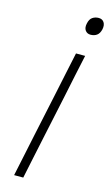

<svg xmlns="http://www.w3.org/2000/svg" viewBox="-139 -977 588 1025"><g transform="rotate(15 154.5 -464.0)"><path d="M53 0Q65.5 -60.5 77.5 -116Q89.5 -171.5 103 -237.5L153 -472Q167.5 -540 179.2 -596.5Q191 -653 204 -713H254.5Q241.5 -653 229.5 -596.5Q217.5 -540 203.5 -472L153.5 -237.5Q139.5 -171.5 127.8 -116Q116 -60.5 103.5 0ZM252.5 -829.5Q233.5 -829.5 223.2 -844Q213 -858.5 218.5 -882.5Q223.5 -907.5 238.5 -917.5Q253.5 -927.5 272.5 -927.5Q292.5 -927.5 302.2 -912.8Q312 -898 307 -874Q301.5 -850 287.2 -839.8Q273 -829.5 252.5 -829.5Z"/></g></svg>

Font: Commissioner ExtraLight
Style: Italic
Weight: 200
Italic angle: -12°
Designer: Kostas Bartsokas
Foundry: Kostas Bartsokas
Version: Version 1.000; ttfautohint (v1.8.3)